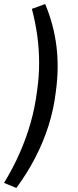

<svg xmlns="http://www.w3.org/2000/svg" viewBox="-51 -739 385 952"><path d="M30 193 -31 168Q14 94 47 19Q80 -56 101.5 -132.5Q123 -209 133 -290Q143 -360 143 -427Q143 -494 134 -560.5Q125 -627 107 -695L173 -719Q216 -616 229 -509Q242 -402 226 -286Q216 -199 190 -117Q164 -35 124 42.5Q84 120 30 193Z"/></svg>

Font: Nunito Sans 10pt SemiCondensed Medium
Style: Italic
Weight: 500
Width: 4
Italic angle: -9°
Designer: Vernon Adams
Foundry: Vernon Adams
Version: Version 3.101;gftools[0.9.27]